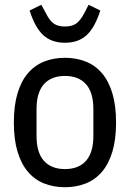

<svg xmlns="http://www.w3.org/2000/svg" viewBox="-20 -772 544 804"><path d="M252 12Q205 12 165.5 -3.5Q126 -19 97.5 -52Q69 -85 53.5 -136.5Q38 -188 38 -259Q38 -330 53.5 -381.5Q69 -433 97.5 -466Q126 -499 165.5 -514.5Q205 -530 252 -530Q299 -530 338.5 -514.5Q378 -499 406.5 -466Q435 -433 450.5 -381.5Q466 -330 466 -259Q466 -188 450.5 -136.5Q435 -85 406.5 -52Q378 -19 338.5 -3.5Q299 12 252 12ZM252 -64Q309 -64 340 -98.5Q371 -133 371 -203V-315Q371 -385 340 -419.5Q309 -454 252 -454Q195 -454 164 -419.5Q133 -385 133 -315V-203Q133 -133 164 -98.5Q195 -64 252 -64ZM252 -593Q196 -593 161.5 -624.5Q127 -656 104 -728L153 -752L172 -717Q188 -685 205.5 -673Q223 -661 252 -661Q281 -661 298.5 -673Q316 -685 333 -717L351 -752L400 -728Q377 -656 342.5 -624.5Q308 -593 252 -593Z"/></svg>

Font: IBM Plex Sans Cond Text
Style: Regular
Weight: 450
Width: 3
Designer: Mike Abbink, Paul van der Laan, Pieter van Rosmalen
Foundry: Bold Monday
Version: Version 1.3